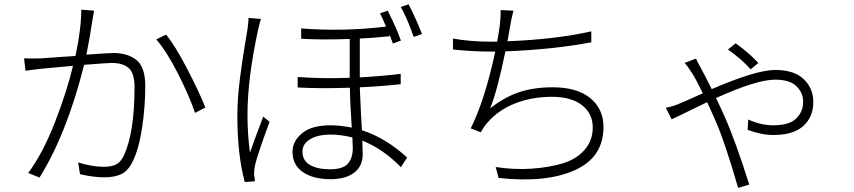

<svg xmlns="http://www.w3.org/2000/svg" viewBox="-20 -823 4040 908"><path d="M364.3 -777.3 424.8 -772.5Q421.9 -754.9 417 -726.6Q406.2 -654.3 388.7 -564.5Q494.1 -572.3 515.6 -572.3Q585 -572.3 626 -538.6Q667 -504.9 667 -416Q667 -318.4 651.9 -218.3Q636.7 -118.2 608.4 -61.5Q586.9 -15.6 554.7 0Q522.5 15.6 472.7 15.6Q422.9 15.6 358.4 1L349.6 -54.7Q416 -34.2 471.7 -34.2Q505.9 -34.2 528.3 -44.9Q550.8 -55.7 566.4 -88.9Q616.2 -197.3 616.2 -410.2Q616.2 -477.5 588.4 -501.5Q560.5 -525.4 506.8 -525.4Q494.1 -525.4 377.9 -516.6Q295.9 -190.4 167 16.6L113.3 -4.9Q182.6 -97.7 239.7 -244.6Q296.9 -391.6 325.2 -511.7Q204.1 -500 176.8 -498Q168.9 -497.1 141.1 -493.7Q113.3 -490.2 100.6 -488.3L93.8 -546.9Q133.8 -545.9 171.9 -546.9Q180.7 -546.9 336.9 -558.6Q364.3 -686.5 364.3 -777.3ZM718.8 -636.7 765.6 -659.2Q808.6 -606.4 864.7 -498.5Q920.9 -390.6 951.2 -314.5L902.3 -289.1Q875 -370.1 821.3 -475.6Q767.6 -581.1 718.8 -636.7Z M1155.3 -738.3 1213.9 -733.4Q1209 -718.8 1200.2 -680.7Q1150.4 -450.2 1150.4 -280.3Q1150.4 -187.5 1162.1 -100.6Q1175.8 -141.6 1224.6 -271.5L1254.9 -247.1Q1196.3 -88.9 1185.5 -39.1Q1180.7 -14.6 1181.6 3.9Q1182.6 8.8 1184.1 20.5Q1185.5 32.2 1185.5 34.2L1137.7 38.1Q1102.5 -91.8 1102.5 -274.4Q1102.5 -314.5 1105.5 -359.9Q1108.4 -405.3 1115.7 -459Q1123 -512.7 1127 -541Q1130.9 -569.3 1140.6 -626.5Q1150.4 -683.6 1150.4 -684.6Q1155.3 -716.8 1155.3 -738.3ZM1648.4 -122.1Q1648.4 -129.9 1646.5 -172.9Q1593.8 -186.5 1543 -186.5Q1483.4 -186.5 1446.8 -164.6Q1410.2 -142.6 1410.2 -106.4Q1410.2 -64.5 1444.8 -43.5Q1479.5 -22.5 1541 -22.5Q1601.6 -22.5 1625 -48.8Q1648.4 -75.2 1648.4 -122.1ZM1875 -473.6V-424.8Q1775.4 -414.1 1681.6 -410.2Q1682.6 -372.1 1686.5 -297.4Q1690.4 -222.7 1691.4 -207Q1802.7 -171.9 1905.3 -78.1L1876 -32.2Q1793.9 -117.2 1693.4 -158.2Q1695.3 -105.5 1695.3 -93.8Q1695.3 -37.1 1654.8 -6.3Q1614.3 24.4 1543 24.4Q1460.9 24.4 1412.1 -9.3Q1363.3 -43 1363.3 -105.5Q1363.3 -155.3 1408.7 -192.9Q1454.1 -230.5 1543.9 -230.5Q1585.9 -230.5 1643.6 -219.7Q1635.7 -330.1 1634.8 -408.2Q1504.9 -403.3 1387.7 -409.2V-459Q1506.8 -450.2 1633.8 -455.1V-638.7Q1513.7 -633.8 1404.3 -639.6V-688.5Q1607.4 -672.9 1805.7 -697.3Q1788.1 -739.3 1777.3 -759.8L1813.5 -772.5Q1855.5 -689.5 1876 -630.9L1837.9 -617.2Q1834 -629.9 1822.3 -659.2V-651.4Q1731.4 -642.6 1681.6 -640.6V-457Q1785.2 -462.9 1875 -473.6ZM1875 -790 1912.1 -802.7Q1947.3 -735.4 1975.6 -662.1L1936.5 -648.4Q1904.3 -740.2 1875 -790Z M2776.4 -674.8V-623Q2597.7 -588.9 2370.1 -580.1Q2331.1 -390.6 2297.9 -310.5Q2365.2 -363.3 2434.1 -386.7Q2502.9 -410.2 2593.8 -410.2Q2709 -410.2 2771.5 -358.9Q2834 -307.6 2834 -222.7Q2834 -79.1 2698.2 -18.1Q2562.5 43 2337.9 18.6L2324.2 -33.2Q2412.1 -19.5 2495.1 -25.4Q2578.1 -31.2 2642.1 -50.8Q2706.1 -70.3 2744.6 -114.3Q2783.2 -158.2 2783.2 -220.7Q2783.2 -285.2 2732.9 -325.2Q2682.6 -365.2 2589.8 -365.2Q2497.1 -365.2 2417.5 -334.5Q2337.9 -303.7 2286.1 -244.1Q2270.5 -227.5 2253.9 -197.3L2206.1 -215.8Q2272.5 -348.6 2322.3 -579.1H2299.8Q2214.8 -579.1 2122.1 -588.9V-640.6Q2204.1 -626 2298.8 -626H2331.1Q2336.9 -656.2 2343.8 -704.1Q2348.6 -749 2347.7 -775.4L2408.2 -772.5Q2396.5 -728.5 2392.6 -699.2Q2383.8 -648.4 2379.9 -627.9Q2608.4 -636.7 2776.4 -674.8Z M3566.4 -525.4 3530.3 -495.1Q3486.3 -543.9 3422.9 -588.9L3459 -618.2Q3518.6 -576.2 3566.4 -525.4ZM3217.8 -525.4 3271.5 -545.9Q3281.2 -523.4 3292 -505.9Q3326.2 -442.4 3345.7 -401.4Q3555.7 -492.2 3646.5 -492.2Q3734.4 -492.2 3780.3 -449.2Q3826.2 -406.2 3826.2 -340.8Q3826.2 -269.5 3778.8 -227.1Q3731.4 -184.6 3637.7 -184.6Q3580.1 -184.6 3515.6 -209L3518.6 -257.8Q3579.1 -230.5 3636.7 -230.5Q3712.9 -230.5 3745.6 -262.7Q3778.3 -294.9 3778.3 -341.8Q3778.3 -383.8 3746.6 -415Q3714.8 -446.3 3644.5 -446.3Q3558.6 -446.3 3366.2 -359.4Q3393.6 -302.7 3404.3 -277.3Q3456.1 -163.1 3523.4 49.8L3470.7 65.4Q3408.2 -151.4 3361.3 -257.8Q3355.5 -271.5 3342.8 -298.8Q3330.1 -326.2 3324.2 -339.8Q3294.9 -326.2 3235.8 -296.9Q3176.8 -267.6 3156.2 -258.8L3128.9 -313.5Q3164.1 -320.3 3188.5 -331.1Q3202.1 -335.9 3303.7 -381.8Q3271.5 -448.2 3253.9 -475.6Q3231.4 -510.7 3217.8 -525.4Z"/></svg>

Font: Gen Shin Gothic Light
Style: Regular
Weight: 200
Designer: [Source Han Sans]
Ryoko NISHIZUKA  (kana & ideographs); Paul D. Hunt (Latin, Greek & Cyrillic); Wenlong ZHANG  (bopomofo
Version: Version 1.002.20150607